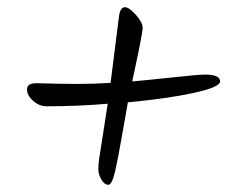

<svg xmlns="http://www.w3.org/2000/svg" viewBox="-20 -582 640 533"><path d="M591 -356Q591 -340 517.5 -324Q444 -308 335 -298Q329 -264 321 -218.5Q313 -173 309 -152Q305 -131 300 -108Q291 -69 280.5 -69Q270 -69 261.5 -83.5Q253 -98 253 -112Q253 -126 255.5 -143Q258 -160 265 -203.5Q272 -247 279 -294Q198 -287 109 -287Q89 -287 72 -302Q55 -317 55 -334Q55 -351 81 -351Q153 -349 196 -349Q239 -349 287 -352Q291 -381 310 -534Q313 -562 327 -562Q338 -562 357 -541Q376 -520 376 -504.5Q376 -489 347 -356Q383 -359 429 -364Q530 -375 549 -375Q591 -375 591 -356Z"/></svg>

Font: Kalam Light
Style: Regular
Weight: 300
Version: Version 2.001;PS 1.0;hotconv 1.0.79;makeotf.lib2.5.61930; tt